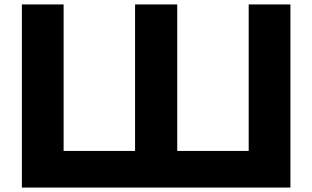

<svg xmlns="http://www.w3.org/2000/svg" viewBox="-20 -845 1407 865"><path d="M588.5 -165H266.6V-825H78.6V0H266.6H588.5H590.5H776.5H778.5H1100.4H1288.4V-825H1100.4V-165H778.5V-825H776.5H590.5H588.5Z"/></svg>

Font: Hussar
Style: BdSuprExt
Weight: 700
Foundry: Cannot Into Space Fonts
Version: Version 2.00